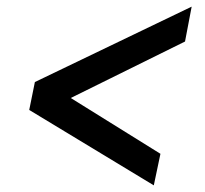

<svg xmlns="http://www.w3.org/2000/svg" viewBox="-20 -558 617 578"><path d="M443 0 68 -227 85 -311 557 -538 537 -433 193 -263 463 -95Z"/></svg>

Font: Plus Jakarta Display
Style: Italic
Weight: 400
Italic angle: -12°
Designer: Gumpita Rahayu
Foundry: Tokotype Studio
Version: Version 1.000